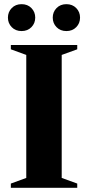

<svg xmlns="http://www.w3.org/2000/svg" viewBox="-20 -901 422 921"><path d="M350.5 -20.5V0H32V-20.5L106 -47.5V-637.5L32 -664.5V-685H350.5V-664.5L276 -637.5V-47.5ZM83.5 -752Q54.5 -752 36.2 -770.8Q18 -789.5 18 -816.5Q18 -843.5 36.2 -862.2Q54.5 -881 83.5 -881Q112.5 -881 130.8 -862.2Q149 -843.5 149 -816.5Q149 -789.5 130.8 -770.8Q112.5 -752 83.5 -752ZM298.5 -752Q269.5 -752 251.2 -770.8Q233 -789.5 233 -816.5Q233 -843.5 251.2 -862.2Q269.5 -881 298.5 -881Q327.5 -881 345.8 -862.2Q364 -843.5 364 -816.5Q364 -789.5 345.8 -770.8Q327.5 -752 298.5 -752Z"/></svg>

Font: Newsreader 36pt
Style: Bold
Weight: 700
Designer: Hugues Gentile
Foundry: Production Type
Version: Version 1.003